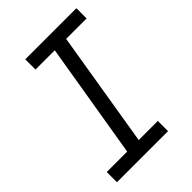

<svg xmlns="http://www.w3.org/2000/svg" viewBox="-215 -832 930 930"><g transform="rotate(-45 250.0 -367.5)"><path d="M26 0V-70H166L265 -665H133V-735H483V-665H343L245 -70H376V0Z"/></g></svg>

Font: Iosevka Curly Slab Oblique
Style: Regular
Weight: 400
Italic angle: -9°
Monospace: yes
Designer: Belleve Invis
Foundry: Belleve Invis
Version: Version 11.1.0; ttfautohint (v1.8.3)